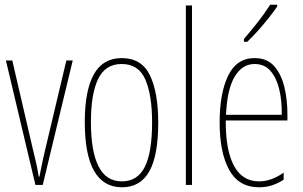

<svg xmlns="http://www.w3.org/2000/svg" viewBox="-20 -783 1283 813"><path d="M130 0 5 -527H32L119 -152Q126 -124 132.5 -95.5Q139 -67 144 -35H147Q153 -66 159 -95Q165 -124 172 -152L261 -527H288L161 0Z M650 -264Q650 -124 612 -57Q574 10 497 10Q339 10 339 -266Q339 -400 377.5 -468.5Q416 -537 495 -537Q580 -537 615 -464Q650 -391 650 -264ZM365 -266Q365 -143 397 -79Q429 -15 496 -15Q562 -15 593 -76Q624 -137 624 -265Q624 -380 595.5 -446Q567 -512 495 -512Q426 -512 395.5 -448.5Q365 -385 365 -266Z M793 0H767V-760H793Z M1058 -537Q1111 -537 1141 -503Q1171 -469 1184 -415Q1197 -361 1197 -301V-273H936Q935 -148 970.5 -81.5Q1006 -15 1077 -15Q1129 -15 1181 -52V-22Q1160 -8 1134 1Q1108 10 1077 10Q991 10 950.5 -63.5Q910 -137 910 -264Q910 -388 946 -462.5Q982 -537 1058 -537ZM1058 -512Q1006 -512 974 -459Q942 -406 937 -297H1173Q1174 -356 1162.5 -404.5Q1151 -453 1125.5 -482.5Q1100 -512 1058 -512ZM1154 -756Q1138 -732 1115.5 -704Q1093 -676 1070 -650.5Q1047 -625 1027 -606H1013V-618Q1047 -658 1073 -691Q1099 -724 1124 -763H1154Z"/></svg>

Font: Noto Sans Lao UI ExtCond Thin
Style: Regular
Weight: 100
Width: 2
Designer: Monotype Design Team
Foundry: Monotype Imaging Inc.
Version: Version 2.000; ttfautohint (v1.8.4.7-5d5b)